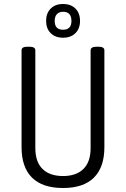

<svg xmlns="http://www.w3.org/2000/svg" viewBox="-20 -936 630 962"><path d="M296 6Q193 6 140.5 -46Q88 -98 88 -199V-684Q88 -702 118 -702H126Q157 -702 157 -684V-194Q157 -125 193 -89.5Q229 -54 296 -54Q362 -54 398 -89.5Q434 -125 434 -194V-684Q434 -702 465 -702H473Q503 -702 503 -684V-199Q503 -98 450.5 -46Q398 6 296 6ZM296 -747Q257 -747 234 -770Q211 -793 211 -831Q211 -870 234 -893Q257 -916 296 -916Q335 -916 358 -893Q381 -870 381 -831Q381 -793 358 -770Q335 -747 296 -747ZM296 -787Q338 -787 338 -831Q338 -877 296 -877Q276 -877 265 -865Q254 -853 254 -831Q254 -787 296 -787Z"/></svg>

Font: Asap Condensed Light
Style: Regular
Weight: 300
Width: 3
Designer: Pablo Cosgaya
Foundry: Omnibus-Type
Version: Version 3.001; ttfautohint (v1.8.4.7-5d5b)